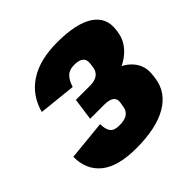

<svg xmlns="http://www.w3.org/2000/svg" viewBox="-183 -882 1064 1064"><g transform="rotate(-45 349.5 -350.0)"><path d="M303 13Q159 13 90 -43.5Q21 -100 22 -201L255 -224Q255 -184 270 -163.5Q285 -143 325 -143Q370 -143 391 -159.5Q412 -176 415 -206L419 -230Q423 -257 405 -270.5Q387 -284 348 -284H237L255 -414H367Q404 -414 425 -429.5Q446 -445 450 -473L453 -496Q458 -528 441 -543Q424 -558 386 -558Q348 -558 327 -538Q306 -518 293 -477L74 -500Q102 -603 186 -658Q270 -713 408 -713Q556 -713 628 -665.5Q700 -618 687 -527L685 -515Q676 -449 620.5 -402Q565 -355 474 -337L483 -396Q575 -377 619.5 -327Q664 -277 653 -205L651 -188Q638 -91 548.5 -39Q459 13 303 13Z"/></g></svg>

Font: Pathway Extreme SemiCondensed Black
Style: Italic
Weight: 900
Width: 4
Italic angle: -8°
Version: Version 1.001;gftools[0.9.26]